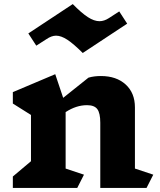

<svg xmlns="http://www.w3.org/2000/svg" viewBox="-20 -922 784 942"><path d="M699 0H472V-320Q472 -367 457.5 -386.5Q443 -406 407 -406Q354 -406 302 -372V-95L392 -65L359 0H43V-56L132 -131V-358L43 -414V-470L251 -558L290 -442L414 -541Q441 -549 475 -549Q551 -549 596.5 -507.5Q642 -466 642 -395V-95L732 -65ZM468 -818Q491 -818 514 -833L565 -866L604 -806L386 -662Q341 -707 310.5 -727Q280 -747 255 -747Q233 -747 208 -730L158 -698L119 -758L337 -902Q380 -858 411 -838Q442 -818 468 -818Z"/></svg>

Font: InknutAntiqua
Style: Bold
Weight: 700
Designer: Claus Eggers Srensen
Foundry: Claus Eggers Srensen
Version: Version 1.000; ttfautohint (v1.2) -l 7 -r 28 -G 50 -x 13 -D 